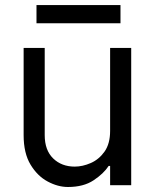

<svg xmlns="http://www.w3.org/2000/svg" viewBox="-20 -736 615 763"><path d="M417.6 -215.9V-545.5H501.4V0H417.6V-76.7H411.9Q391.7 -45.8 351.7 -19.4Q311.8 7.1 250 7.1Q210.2 7.1 169.6 -14.6Q128.9 -36.2 101.4 -81.7Q73.9 -127.1 73.9 -198.9V-545.5H157.7V-198.9Q157.7 -139.2 191.2 -106.5Q224.8 -73.9 277 -73.9Q308.2 -73.9 340.7 -88.1Q373.2 -102.3 395.4 -133.5Q417.6 -164.8 417.6 -215.9ZM458.8 -715.9V-643.5H125V-715.9Z"/></svg>

Font: Inter UI
Style: Regular
Weight: 400
Designer: Rasmus Andersson
Foundry: rsms
Version: Version 2.2